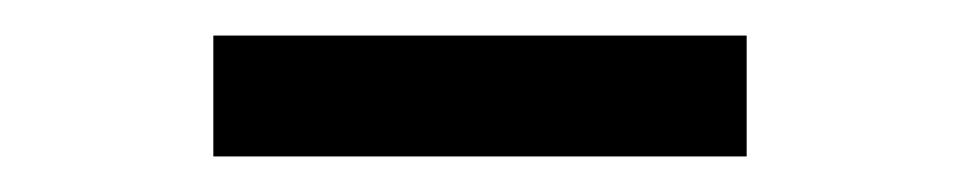

<svg xmlns="http://www.w3.org/2000/svg" viewBox="-20 -724 540 108"><path d="M100 -636V-704H400V-636Z"/></svg>

Font: Iosevka Term SS14
Style: Regular
Weight: 400
Monospace: yes
Designer: Belleve Invis
Foundry: Belleve Invis
Version: Version 24.1.1; ttfautohint (v1.8.4)